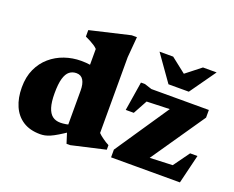

<svg xmlns="http://www.w3.org/2000/svg" viewBox="-117 -928 1397 1144"><g transform="rotate(20 581.5 -356.0)"><path d="M365.5 -312Q365.5 -354 351.2 -377.5Q337 -401 307.5 -401Q282 -401 263.5 -386.5Q245 -372 235 -337.8Q225 -303.5 225 -243.5Q225 -189 235.5 -155.2Q246 -121.5 266.2 -106Q286.5 -90.5 317 -90.5Q332 -90.5 352.5 -93.8Q373 -97 391.5 -105V-59.5Q357.5 -36.5 333 -21.8Q308.5 -7 290 1Q271.5 9 256.5 12Q241.5 15 227 15Q162 15 118 -13.2Q74 -41.5 51.8 -92.5Q29.5 -143.5 29.5 -211Q29.5 -277 52.5 -327Q75.5 -377 115 -411Q154.5 -445 204.5 -462.2Q254.5 -479.5 309 -479.5Q340.5 -479.5 368.2 -475.2Q396 -471 424.2 -461.8Q452.5 -452.5 487 -436.5H365.5V-575.5Q358 -584 345.8 -592.2Q333.5 -600.5 318 -608.8Q302.5 -617 285 -625V-666L539 -725.5H572L561 -594.5V-114Q566.5 -108 574.8 -101.2Q583 -94.5 592.8 -87.5Q602.5 -80.5 612.5 -74.2Q622.5 -68 632.5 -63V-34L418.5 15H395L365.5 -78ZM672 0V-49L934.5 -437L1030.5 -394L703.5 -383L792.5 -449.5L708.5 -295.5H657.5L687 -479.5H712.5L758.5 -464.5H1123V-416L855 -26L757.5 -70.5L1062 -83L993.5 -26.5L1106.5 -183.5H1153L1108.5 0ZM937.5 -594H880.5L1003.5 -690.5H1090L973.5 -526H844.5L728 -690.5H814.5Z"/></g></svg>

Font: Newsreader ExtraBold
Style: Regular
Weight: 800
Designer: Hugues Gentile
Foundry: Production Type
Version: Version 1.003